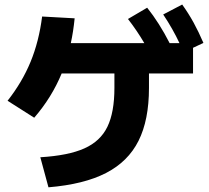

<svg xmlns="http://www.w3.org/2000/svg" viewBox="-20 -796 904 830"><path d="M474.6 -416V-478.5H246.6Q203.6 -374.5 127.9 -287.1L12.7 -360.4Q75.7 -440.4 112.1 -528.6Q148.4 -616.7 162.1 -724.6L302.7 -716.8Q296.9 -658.7 286.1 -609.4H604Q572.3 -663.6 533.2 -713.9L616.2 -762.7Q668.5 -697.3 713.4 -609.4H755.9Q727.5 -670.4 685.5 -733.4L767.6 -776.4Q794.9 -738.3 816.7 -698.7Q838.4 -659.2 859.4 -610.4L814.5 -589.4V-478.5H624V-416Q624 -277.3 578.9 -187.3Q533.7 -97.2 438.2 -48.1Q342.8 1 189.5 13.7L154.3 -116.2Q275.4 -123.5 344.7 -154.5Q414.1 -185.5 444.3 -248Q474.6 -310.5 474.6 -416Z"/></svg>

Font: Pretendard GOV ExtraBold
Style: Regular
Weight: 800
Designer: Base glyphs from Inter by Rasmus Andersson; Hangeul glyphs from Noto Sans CJK(Source Han Sans) by Jang Soo-young and Kan
Foundry: Kil Hyung-jin
Version: Version 1.309